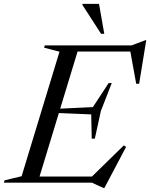

<svg xmlns="http://www.w3.org/2000/svg" viewBox="-54 -938 771 986"><path d="M251.5 -672.5 172.5 -693 176 -705H354L139.5 0H-34L-30.5 -12L57 -33ZM613.5 -683.5 666.5 -673.5H280.5L290.5 -705H622L692.5 -731.5H697L660.5 -507.5H645.5ZM477.5 27.5 417.5 0H75L85.5 -31.5H488L409 -22.5L582 -191.5L593.5 -183.5L482 27.5ZM433 -226H417L414.5 -350.5L187 -360L192.5 -377L423 -388L504 -511.5H520L464 -368ZM481.5 -764.5H465L369 -913L370 -918H454.5Z"/></svg>

Font: Newsreader 60pt
Style: Italic
Weight: 400
Italic angle: -17°
Designer: Hugues Gentile
Foundry: Production Type
Version: Version 1.003